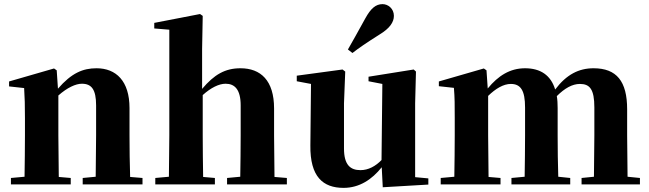

<svg xmlns="http://www.w3.org/2000/svg" viewBox="-20 -894 3149 931"><path d="M443 0H671V-31L611 -36C609 -94 608 -179 608 -238V-370C608 -501 543 -563 448 -563C382 -563 327 -540 261 -464L255 -553L242 -562L24 -499V-475L97 -467C100 -419 101 -386 101 -321V-238C101 -182 100 -96 99 -37L33 -31V0H323V-31L265 -36L263 -238V-431C306 -469 347 -488 377 -488C424 -488 446 -460 446 -383V-238L444 -37L381 -31V0Z M1143 0H1371V-31L1311 -36L1309 -238V-368C1309 -504 1244 -563 1146 -563C1072 -563 1019 -533 960 -463V-656L963 -817L950 -826L728 -783V-756L801 -750V-238L799 -37L733 -31V0H1022V-31L965 -36C964 -95 963 -182 963 -238V-433C1003 -469 1042 -488 1074 -488C1118 -488 1147 -460 1147 -383V-238C1147 -180 1146 -95 1145 -37L1081 -31V0Z M1667 -654 1689 -637C1720 -661 1753 -684 1821 -727C1869 -756 1890 -786 1890 -817C1890 -852 1862 -874 1835 -874C1802 -874 1778 -853 1752 -806C1710 -730 1689 -692 1667 -654ZM1836 14 2057 1V-29L1993 -35V-393L1997 -547L1986 -557L1767 -522V-500L1834 -487L1830 -118C1801 -88 1766 -69 1728 -69C1679 -69 1648 -94 1648 -174V-393L1654 -547L1641 -557L1419 -527V-500L1488 -487L1485 -189C1483 -37 1546 17 1646 17C1723 17 1784 -24 1831 -83Z M2859 0H3083V-31L3023 -37L3021 -238V-364C3021 -500 2970 -563 2858 -563C2787 -563 2727 -533 2672 -460C2651 -529 2601 -563 2526 -563C2453 -563 2396 -527 2345 -465L2339 -553L2326 -562L2108 -499V-476L2181 -468C2185 -419 2185 -387 2185 -322V-238C2185 -182 2184 -96 2183 -37L2117 -31V0H2407V-31L2349 -36L2347 -238V-429C2383 -464 2421 -487 2457 -487C2505 -487 2526 -455 2526 -373V-238C2526 -180 2525 -95 2524 -37L2460 -31V0H2745V-31L2687 -37C2685 -94 2684 -179 2684 -238V-370C2684 -391 2683 -410 2680 -428C2718 -466 2755 -487 2792 -487C2840 -487 2862 -461 2862 -373V-238L2860 -37L2800 -31V0Z"/></svg>

Font: Noto Serif CJK HK Black
Style: Regular
Weight: 900
Designer: Ryoko NISHIZUKA 西塚涼子 (kana & ideographs); Frank Grießhammer (Latin, Greek & Cyrillic); Wenlong ZHANG 张文龙 (bopomofo); San
Foundry: Adobe
Version: Version 2.001;hotconv 1.1.0;makeotfexe 2.6.0